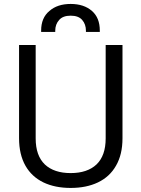

<svg xmlns="http://www.w3.org/2000/svg" viewBox="-20 -925 706 959"><path d="M333 13.7Q254.9 13.7 197.3 -13.7Q138.7 -42 107.4 -96.7Q75.2 -153.3 75.2 -234.4Q75.2 -389.6 75.2 -700.2Q95.7 -700.2 158.2 -700.2Q158.2 -583 158.2 -233.4Q158.2 -147.5 204.1 -103.5Q250 -60.5 333 -60.5Q416 -60.5 461.9 -103.5Q507.8 -147.5 507.8 -233.4Q507.8 -388.7 507.8 -700.2Q529.3 -700.2 591.8 -700.2Q591.8 -584 591.8 -234.4Q591.8 -153.3 559.6 -97.7Q528.3 -42 468.8 -13.7Q411.1 13.7 333 13.7ZM185.5 -765.6Q185.5 -767.6 185.5 -772.5Q185.5 -835.9 226.6 -870.1Q266.6 -905.3 333 -905.3Q399.4 -905.3 439.5 -870.1Q478.5 -835.9 478.5 -772.5Q478.5 -769.5 478.5 -765.6Q461.9 -765.6 409.2 -765.6Q409.2 -767.6 409.2 -771.5Q409.2 -803.7 390.6 -825.2Q372.1 -846.7 333 -846.7Q293.9 -846.7 275.4 -825.2Q255.9 -803.7 255.9 -771.5Q255.9 -769.5 255.9 -765.6Q238.3 -765.6 185.5 -765.6Z"/></svg>

Font: Kadena Space Grotesk
Style: Regular
Weight: 400
Designer: Florian Karsten
Version: Version 2.000